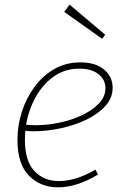

<svg xmlns="http://www.w3.org/2000/svg" viewBox="-20 -798 530 825"><path d="M229 7Q154 7 104.5 -43Q55 -93 55 -197Q55 -259 74 -318Q93 -377 128.5 -425Q164 -473 213.5 -501.5Q263 -530 325 -530Q391 -530 427.5 -499Q464 -468 464 -421Q464 -378 433.5 -343.5Q403 -309 352.5 -284.5Q302 -260 242 -247Q182 -234 124 -234Q114 -234 105.5 -234.5Q97 -235 89 -236Q87 -216 87 -197Q87 -106 128 -63Q169 -20 233 -20Q306 -20 390 -69L401 -48Q310 7 229 7ZM321 -503Q259 -503 211.5 -469.5Q164 -436 133.5 -381Q103 -326 92 -262Q112 -260 133 -260Q183 -260 235.5 -271Q288 -282 332.5 -303Q377 -324 405 -353.5Q433 -383 433 -419Q433 -456 403 -479.5Q373 -503 321 -503ZM279 -778 432 -649 419 -631 256 -747Z"/></svg>

Font: Bitter ExtraLight
Style: Italic
Weight: 200
Italic angle: -9°
Designer: Sol Matas, and Bitter project Authors
Foundry: Sol Matas
Version: Version 2.001